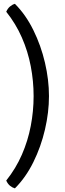

<svg xmlns="http://www.w3.org/2000/svg" viewBox="-20 -792 348 1031"><path d="M160.5 -276Q160.5 -195.5 145.2 -115.8Q130 -36 97.5 38.5Q65 113 13.5 177.5Q21.5 195.5 33.8 205.5Q46 215.5 60 219.5Q118.5 161 159.2 78.5Q200 -4 221.5 -96.5Q243 -189 243 -276Q243 -363 221.5 -455.2Q200 -547.5 159.2 -630.2Q118.5 -713 60 -771.5Q46 -767.5 33.8 -757.2Q21.5 -747 13.5 -729Q65 -664.5 97.5 -590.2Q130 -516 145.2 -436.2Q160.5 -356.5 160.5 -276Z"/></svg>

Font: Signika Light Light
Style: Regular
Weight: 300
Version: Version 2.001